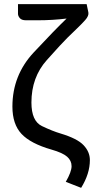

<svg xmlns="http://www.w3.org/2000/svg" viewBox="-20 -737 452 922"><path d="M161.6 -639.6H105Q84 -639.6 75.2 -649.9Q66.4 -660.2 66.4 -670.9V-717.3H396L404.3 -677.7Q407.7 -661.1 388.7 -640.1Q369.6 -619.1 349.1 -599.6Q328.6 -580.1 303.5 -555.4Q278.3 -530.8 204.6 -448.2Q130.9 -365.7 130.9 -244.6Q130.9 -155.8 181.4 -131.6Q231.9 -107.4 271.5 -95.7Q351.1 -71.8 381.3 -39.8Q411.6 -7.8 411.6 31.7Q411.6 97.2 369.6 165L295.9 136.2Q323.7 87.9 323.7 61Q323.7 34.2 302.2 15.4Q280.8 -3.4 227.5 -18.6Q127 -47.4 83.3 -94Q39.6 -140.6 39.6 -225.1Q39.6 -375.5 141.8 -485.1Q244.1 -594.7 299.8 -647.9Q231.4 -639.6 161.6 -639.6Z"/></svg>

Font: Lato-Medium
Style: Regular
Weight: 500
Designer: Lukasz Dziedzic
Foundry: tyPoland Lukasz Dziedzic
Version: Version 2.006; 2014-01-15